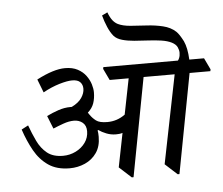

<svg xmlns="http://www.w3.org/2000/svg" viewBox="-60 -993 1253 1077"><g transform="rotate(-5 566.0 -454.5)"><path d="M297 -71Q225 -71 177.5 -103.5Q130 -136 99.5 -190.5Q69 -245 47 -311L85 -331Q102 -284 122.5 -241Q143 -198 176.5 -171Q210 -144 266 -144Q304 -144 337.5 -160.5Q371 -177 391.5 -205.5Q412 -234 412 -270Q412 -302 392 -318.5Q372 -335 343 -335Q315 -335 283 -323.5Q251 -312 225 -301L196 -374Q226 -389 261 -401Q296 -413 330 -413H338Q377 -432 394.5 -458Q412 -484 412 -509Q412 -532 398 -546.5Q384 -561 353 -561Q325 -561 280 -547.5Q235 -534 188 -508L159 -583Q255 -633 319 -633Q361 -633 390 -617.5Q419 -602 436.5 -578Q454 -554 461.5 -529Q469 -504 469 -484Q469 -450 459.5 -422.5Q450 -395 425 -373Q429 -368 434 -360Q447 -341 466.5 -326Q486 -311 530 -311Q585 -311 630 -344L670 -545H563L532 -610L534 -620H954Q958 -625 961 -632Q967 -645 967 -663Q967 -678 959.5 -694.5Q952 -711 929 -723Q905 -735 870.5 -740Q836 -745 796.5 -747Q757 -749 719.5 -752Q682 -755 652 -763.5Q622 -772 606 -790Q589 -810 575 -842.5Q561 -875 552 -909L583 -924Q595 -893 607.5 -877.5Q620 -862 636 -854Q663 -841 705.5 -837.5Q748 -834 796 -831.5Q844 -829 887.5 -818.5Q931 -808 959 -782Q976 -766 997 -725Q1015 -686 1018 -620H1101L1132 -555L1130 -545H1013L907 15H897L829 -47L929 -545H754L649 10H639L571 -52L609 -243Q600 -240 591 -239Q582 -238 572 -238Q544 -238 518.5 -248Q493 -258 475 -271L471 -269Q474 -256 474 -233Q474 -179 449 -143Q424 -107 383.5 -89Q343 -71 297 -71Z"/></g></svg>

Font: Tiro Devanagari Marathi
Style: Italic
Weight: 400
Italic angle: -11°
Designer: Devanagari: John Hudson & Fiona Ross, assisted by Paul Hanslow. Latin: John Hudson with Paul Hanslow, assisted by Kaja S
Foundry: Tiro Typeworks Ltd.
Version: Version 1.52